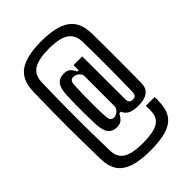

<svg xmlns="http://www.w3.org/2000/svg" viewBox="-247 -828 1059 1059"><g transform="rotate(-45 282.0 -298.5)"><path d="M282.4 127.6Q204.5 127.6 154.4 111.2Q104.2 94.8 80 59.4Q55.8 24 54.7 -33.7Q53.3 -103.9 52.4 -166.2Q51.4 -228.5 51.4 -289.2Q51.4 -349.9 52.1 -415.4Q52.8 -480.9 54.7 -557.9Q55.8 -616.8 79.4 -653.7Q103.1 -690.6 153 -708Q202.9 -725.4 282.4 -725.4Q359.8 -725.4 409.7 -708.4Q459.6 -691.4 484.4 -654.7Q509.2 -617.9 510.2 -557.7Q510.9 -496.4 511.1 -444.8Q511.2 -393.2 511.2 -347.4Q511.2 -301.6 510.9 -258.3Q510.5 -215 509.8 -170.1Q509 -131.9 484 -113.2Q458.9 -94.6 413.3 -94.6Q364.4 -94.6 344.2 -108.1Q324.1 -121.6 318.8 -139.9H305.5Q295.1 -118.5 281.2 -106.2Q267.4 -94 242.8 -94Q209.5 -94 192 -115.3Q174.6 -136.5 171.5 -186Q170.2 -217.4 169.5 -258.8Q168.8 -300.2 169.4 -342.4Q170 -384.7 171.5 -418.2Q174.3 -468.4 191.9 -490Q209.6 -511.6 244 -511.6Q268 -511.6 281 -500.6Q294.1 -489.7 304.7 -466.8H315V-506.2H383.1L383.9 -171.1Q383.9 -155.1 391.1 -147.6Q398.3 -140.2 413.3 -140.2Q426.8 -140.2 433.4 -147.7Q440 -155.2 440.7 -171.7Q441.5 -211.3 442.2 -254.2Q442.8 -297.1 443.1 -344.8Q443.3 -392.5 443.2 -446.2Q443 -499.9 441.7 -561.1Q440.2 -617 402.7 -641.9Q365.2 -666.8 282.4 -666.8Q203.3 -666.8 164.3 -643Q125.3 -619.3 124 -561.1Q122 -482.7 121.2 -415.9Q120.4 -349.1 120.4 -287.1Q120.4 -225.2 121.2 -162.7Q122 -100.2 124 -30.2Q125.3 23.4 163.3 46.2Q201.3 69 282.4 69Q361.9 69 399.8 47.8Q437.7 26.6 438.5 -27.2Q439.3 -40.2 439.3 -47Q439.3 -53.9 438.5 -65.6H506.4Q507.2 -57.5 507.4 -49.8Q507.6 -42.1 506.8 -28.8Q505.6 28.3 481.9 62.6Q458.1 97 409.1 112.3Q360.1 127.6 282.4 127.6ZM269.4 -143.8Q283.8 -143.8 296.4 -153.6Q309 -163.4 315 -178.8V-425.1Q309.6 -442.5 296.4 -451.9Q283.1 -461.2 269.4 -461.2Q254.2 -461.2 247.8 -452.4Q241.4 -443.5 240.4 -424.1Q238.7 -378.4 237.8 -338.3Q236.9 -298.2 237.5 -260.1Q238 -222 240.4 -182.2Q241.4 -160.7 248.3 -152.3Q255.2 -143.8 269.4 -143.8Z"/></g></svg>

Font: Big Shoulders Text SC Thin
Style: Regular
Weight: 100
Designer: Patric King
Foundry: XO Type Co
Version: Version 2.002